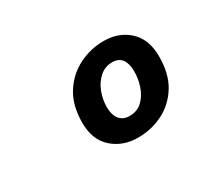

<svg xmlns="http://www.w3.org/2000/svg" viewBox="-73 -865 746 653"><g transform="rotate(-30 300.0 -539.0)"><path d="M313.5 -367.4Q254.1 -367.4 213.8 -403.2Q173.5 -439 173.5 -505.8Q173.5 -574.2 202.5 -619.6Q231.5 -665 277.7 -688Q323.9 -710.9 375.4 -710.9Q434.3 -710.9 473.6 -674.7Q512.8 -638.5 512.8 -571.5Q512.8 -503.3 485.1 -458.3Q457.4 -413.3 412 -390.3Q366.6 -367.4 313.5 -367.4ZM325.1 -445.7Q355.4 -445.7 374.9 -464.3Q394.5 -482.9 404.3 -511.4Q414.1 -539.9 414.1 -569.8Q414.1 -600.2 401.9 -617Q389.6 -633.8 363.9 -633.8Q335.5 -633.8 314.6 -615.1Q293.7 -596.3 283 -568.1Q272.3 -539.9 272.3 -510Q272.3 -480.4 285.8 -463Q299.4 -445.7 325.1 -445.7Z"/></g></svg>

Font: SourceCodeVF
Style: Italic
Weight: 200
Italic angle: -11°
Monospace: yes
Designer: Paul D. Hunt, Teo Tuominen
Foundry: Adobe
Version: Version 1.026;hotconv 1.1.0;makeotfexe 2.6.0